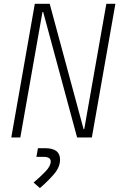

<svg xmlns="http://www.w3.org/2000/svg" viewBox="-20 -713 626 996"><path d="M379.9 0 204.1 -650.4H200.2L85.4 0H38.6L160.6 -693.4H237.8L413.6 -43H417L531.7 -693.4H578.6L456.5 0ZM187 262.7 154.3 233.9Q186 207.5 214.6 178Q243.2 148.4 243.2 124.5Q243.2 100.6 205.6 100.6H168.9L176.8 55.7H213.4Q291.5 55.7 291.5 114.7Q291.5 153.8 260.5 189.9Q229.5 226.1 187 262.7Z"/></svg>

Font: CaskaydiaCove NF ExtraLight
Style: Italic
Weight: 200
Italic angle: -10°
Designer: Aaron Bell
Foundry: Saja Typeworks
Version: Version 2111.001; VTT 6.35;Nerd Fonts 3.2.1